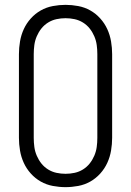

<svg xmlns="http://www.w3.org/2000/svg" viewBox="-20 -763 540 791"><path d="M250 8Q224 8 197.5 3Q171 -2 148 -15Q125 -28 107 -48Q89 -68 78 -92Q67 -116 62.5 -142.5Q58 -169 58 -195V-540Q58 -566 62.5 -592.5Q67 -619 78 -643Q89 -667 107 -687Q125 -707 148 -720Q171 -733 197.5 -738Q224 -743 250 -743Q276 -743 302.5 -738Q329 -733 352 -720Q375 -707 393 -687Q411 -667 422 -643Q433 -619 437.5 -592.5Q442 -566 442 -540V-195Q442 -169 437.5 -142.5Q433 -116 422 -92Q411 -68 393 -48Q375 -28 352 -15Q329 -2 302.5 3Q276 8 250 8ZM250 -47Q269 -47 287.5 -51Q306 -55 322 -65Q338 -75 349.5 -89.5Q361 -104 368.5 -121.5Q376 -139 378.5 -157.5Q381 -176 381 -195V-540Q381 -559 378.5 -577.5Q376 -596 368.5 -613.5Q361 -631 349.5 -645.5Q338 -660 322 -670Q306 -680 287.5 -684Q269 -688 250 -688Q231 -688 212.5 -684Q194 -680 178 -670Q162 -660 150.5 -645.5Q139 -631 131.5 -613.5Q124 -596 121.5 -577.5Q119 -559 119 -540V-195Q119 -176 121.5 -157.5Q124 -139 131.5 -121.5Q139 -104 150.5 -89.5Q162 -75 178 -65Q194 -55 212.5 -51Q231 -47 250 -47Z"/></svg>

Font: Iosevka SS18 Light
Style: Regular
Weight: 300
Monospace: yes
Designer: Belleve Invis
Foundry: Belleve Invis
Version: Version 25.1.1; ttfautohint (v1.8.4)